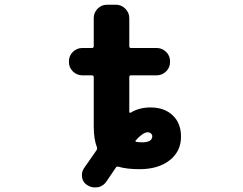

<svg xmlns="http://www.w3.org/2000/svg" viewBox="-20 -735 1040 823"><path d="M357.4 60.5Q336.9 49.8 332 27.3Q331.1 21.5 331.1 14.6Q331.1 0 339.8 -13.7Q377 -66.4 393.6 -90.8Q397.5 -96.7 395.5 -103.5Q381.8 -138.7 381.8 -193.4V-404.3Q381.8 -412.1 374 -412.1H333Q309.6 -412.1 292.5 -428.7Q275.4 -445.3 275.4 -469.7V-471.7Q275.4 -496.1 292.5 -512.7Q309.6 -529.3 333 -529.3H374Q381.8 -529.3 381.8 -537.1V-657.2Q381.8 -680.7 398.4 -697.8Q415 -714.8 439.5 -714.8H476.6Q500 -714.8 517.1 -697.8Q534.2 -680.7 534.2 -657.2V-537.1Q534.2 -529.3 541 -529.3H651.4Q674.8 -529.3 691.9 -512.7Q709 -496.1 709 -471.7V-469.7Q709 -445.3 691.9 -428.7Q674.8 -412.1 651.4 -412.1H541Q534.2 -412.1 534.2 -404.3V-255.9Q534.2 -252.9 536.1 -252Q538.1 -251 540 -252Q576.2 -274.4 625 -274.4Q684.6 -274.4 720.2 -240.7Q755.9 -207 755.9 -149.4Q755.9 -85.9 707 -47.9Q658.2 -9.8 578.1 -9.8Q523.4 -9.8 487.3 -20.5Q480.5 -22.5 476.6 -16.6Q456.1 13.7 437.5 41Q424.8 61.5 401.4 67.4Q393.6 68.4 386.7 68.4Q371.1 68.4 357.4 60.5ZM561.5 -132.8Q560.5 -131.8 560.5 -130.9Q560.5 -127 564.5 -127Q574.2 -125 589.8 -125Q631.8 -125 632.8 -150.4Q632.8 -157.2 627.4 -162.6Q622.1 -168 612.3 -168Q591.8 -167 561.5 -132.8Z"/></svg>

Font: Rounded Mgen+ 2m bold
Style: Bold
Weight: 700
Designer: [Source Han Sans]
Ryoko NISHIZUKA  (kana & ideographs); Paul D. Hunt (Latin, Greek & Cyrillic); Wenlong ZHANG  (bopomofo
Version: Version 1.059.20150602